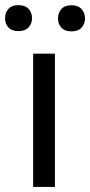

<svg xmlns="http://www.w3.org/2000/svg" viewBox="-60 -741 357 761"><path d="M157.7 0V-528.3H71.3V0ZM-40 -668.9C-40 -654.3 -35.6 -642.1 -26.6 -632.3C-17.7 -622.6 -4.4 -617.7 13.2 -617.7C30.8 -617.7 44.1 -622.6 53.2 -632.3C62.3 -642.1 66.9 -654.3 66.9 -668.9C66.9 -683.6 62.3 -695.9 53.2 -705.8C44.1 -715.7 30.8 -720.7 13.2 -720.7C-4.4 -720.7 -17.7 -715.7 -26.6 -705.8C-35.6 -695.9 -40 -683.6 -40 -668.9ZM169.9 -668C169.9 -653.3 174.4 -641.1 183.3 -631.3C192.3 -621.6 205.6 -616.7 223.1 -616.7C240.7 -616.7 254.1 -621.6 263.2 -631.3C272.3 -641.1 276.9 -653.3 276.9 -668C276.9 -682.6 272.3 -695 263.2 -705.1C254.1 -715.2 240.7 -720.2 223.1 -720.2C205.6 -720.2 192.3 -715.2 183.3 -705.1C174.4 -695 169.9 -682.6 169.9 -668Z"/></svg>

Font: Roboto Condensed
Style: Regular
Weight: 400
Designer: Google
Version: Version 2.134; 2016